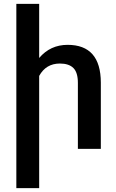

<svg xmlns="http://www.w3.org/2000/svg" viewBox="-20 -770 599 993"><path d="M182.6 -377.4V203.1H64.5V-750H182.6V-470.2Q240.2 -538.1 329.6 -538.1Q501 -538.1 501.5 -342.8V0H382.8V-341.3Q382.8 -395 359.6 -418.2Q336.4 -441.4 289.6 -441.4Q217.8 -441.4 182.6 -377.4Z"/></svg>

Font: Mardoto Medium
Style: Regular
Weight: 500
Designer: Christian Robertson, Vahan Hovhannisyan
Foundry: Google
Version: Version 1.000